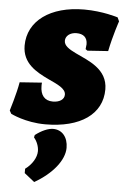

<svg xmlns="http://www.w3.org/2000/svg" viewBox="-77 -704 705 1094"><g transform="rotate(5 275.0 -157.0)"><path d="M195 12C396 12 519 -74 519 -216C519 -333 408 -371 333 -407C294 -426 265 -444 265 -472C265 -500 291 -521 328 -521C367 -521 390 -502 390 -463C390 -458 387 -435 387 -435L398 -427L516 -435C534 -525 563 -609 563 -609L553 -631C553 -631 467 -659 360 -659C166 -659 39 -566 39 -425C39 -323 120 -280 191 -246C245 -221 292 -201 292 -166C292 -139 266 -121 227 -121C179 -121 155 -152 155 -204C155 -210 155 -217 156 -223L29 -214C18 -148 -13 -49 -13 -49L-3 -31C-3 -31 80 12 195 12ZM141 78 138 92C155 111 167 141 167 168C167 204 142 246 103 274V299L161 345C264 286 328 205 328 135C328 74 294 34 243 34C215 34 177 50 141 78Z"/></g></svg>

Font: Alegreya SC Black
Style: Italic
Weight: 900
Italic angle: -7°
Designer: Juan Pablo del Peral
Foundry: Huerta Tipografica
Version: Version 2.007;PS 002.007;hotconv 1.0.88;makeotf.lib2.5.64775